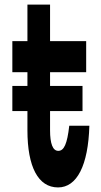

<svg xmlns="http://www.w3.org/2000/svg" viewBox="-20 -800 440 840"><path d="M100 -780V-620H34V-484H100V-424H34V-314H100V-230C100 -70 147 20 234 20C317 20 366 -77 371 -250H283C274 -170 260 -140 235 -140C211 -140 199 -171 199 -230V-314H341V-424H199V-484H357V-620H199V-780Z"/></svg>

Font: Yard Headline
Style: Regular
Weight: 400
Monospace: yes
Designer: Roman Shamin
Foundry: Evil Martians
Version: Version 1.000